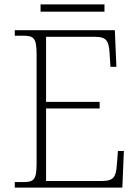

<svg xmlns="http://www.w3.org/2000/svg" viewBox="-20 -851 633 871"><path d="M164 -798H454V-831H164ZM47 0H535L542 -166H515L510 -102C506 -49 496 -30 442 -30H189V-359H432V-389H189V-684H410C464 -684 473 -665 477 -612L481 -548H508L501 -714H47V-689H84C133 -689 146 -679 146 -605V-108C146 -35 133 -25 84 -25H47Z"/></svg>

Font: Noto Serif Myanmar ExtraLight
Style: Regular
Weight: 200
Designer: Ben Mitchell and the Monotype Design Team
Foundry: Monotype Imaging Inc.
Version: Version 2.106